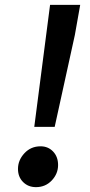

<svg xmlns="http://www.w3.org/2000/svg" viewBox="-20 -757 372 790"><path d="M186 -737H310L288 -613L205 -235H121ZM54 -62Q54 -98 80.5 -126.5Q107 -155 147 -155Q178 -155 198.5 -133.5Q219 -112 219 -78Q219 -42 193 -14.5Q167 13 128 13Q96 13 75 -8Q54 -29 54 -62Z"/></svg>

Font: Nebula Sans Semibold
Style: Regular
Weight: 600
Italic angle: -9°
Designer: Paul D. Hunt for Adobe (as Source Sans)
Foundry: Nebula Entertainment & Broadcasting LLC
Version: Version 1.010